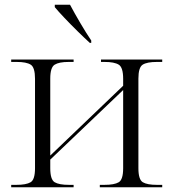

<svg xmlns="http://www.w3.org/2000/svg" viewBox="-20 -786 728 806"><path d="M27 0V-10H48Q90 -10 108.5 -21Q127 -32 127 -80V-455Q127 -503 109 -514.5Q91 -526 50 -526H27V-536H289V-526H268Q228 -526 209.5 -514.5Q191 -503 191 -456V-133L497 -426V-455Q497 -503 478.5 -514.5Q460 -526 419 -526H404V-536H661V-526H639Q597 -526 579 -514.5Q561 -503 561 -456V-80Q561 -32 579.5 -21Q598 -10 639 -10H661V0H399V-10H418Q460 -10 478.5 -21Q497 -32 497 -80V-408L191 -116V-80Q191 -32 209.5 -21Q228 -10 270 -10H289V0ZM357 -606Q334 -627 305 -655.5Q276 -684 250 -711.5Q224 -739 210 -756V-766H274Q292 -732 317 -689.5Q342 -647 363 -616V-606Z"/></svg>

Font: Noto Serif Display Light
Style: Regular
Weight: 300
Designer: Monotype Design Team
Foundry: Monotype Imaging Inc.
Version: Version 2.009